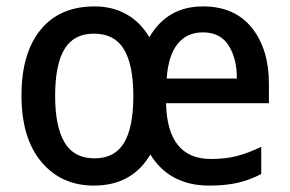

<svg xmlns="http://www.w3.org/2000/svg" viewBox="-20 -569 905 599"><path d="M613 -549Q712 -549 765.5 -482.5Q819 -416 819 -307V-247H498Q502 -73 638 -73Q684 -73 720 -82.5Q756 -92 795 -111V-26Q758 -7 720.5 1.5Q683 10 633 10Q509 10 449 -87Q392 10 273 10Q171 10 109 -64Q47 -138 47 -271Q47 -403 106.5 -476Q166 -549 275 -549Q331 -549 374.5 -524.5Q418 -500 446 -453Q502 -549 613 -549ZM613 -468Q563 -468 534 -432Q505 -396 500 -324H719Q719 -387 693 -427.5Q667 -468 613 -468ZM273 -464Q210 -464 181 -415.5Q152 -367 152 -270Q152 -174 181.5 -124.5Q211 -75 275 -75Q338 -75 367 -123.5Q396 -172 396 -269Q396 -367 366.5 -415.5Q337 -464 273 -464Z"/></svg>

Font: Noto Sans Thai SemCond Med
Style: Regular
Weight: 500
Width: 4
Designer: Monotype Design Team
Foundry: Monotype Imaging Inc.
Version: Version 2.002; ttfautohint (v1.8.4.7-5d5b)